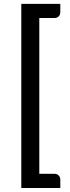

<svg xmlns="http://www.w3.org/2000/svg" viewBox="-20 -790 350 960"><path d="M176.5 -700V79H252.5Q265.5 79 273.5 87.5Q281.5 96 281.5 107.5V150H86.5V-770.5H281.5V-728Q281.5 -716.5 273.5 -708.2Q265.5 -700 252.5 -700Z"/></svg>

Font: TypoPRO Lato
Style: Regular
Weight: 600
Designer: Lukasz Dziedzic with Adam Twardoch and Botio Nikoltchev
Foundry: tyPoland Lukasz Dziedzic
Version: Version 2.010; 2014-09-01; http://www.latofonts.com/